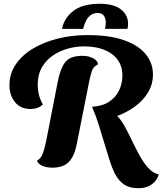

<svg xmlns="http://www.w3.org/2000/svg" viewBox="-20 -871 862 1018"><path d="M715 127Q669 127 639.5 108.5Q610 90 587 46Q574 19 560.5 -22.5Q547 -64 533 -112.5Q519 -161 503 -211Q487 -261 468 -305Q523 -308 558.5 -331.5Q594 -355 611.5 -392Q629 -429 629 -471Q629 -543 574 -584Q519 -625 424 -625Q382 -625 339 -613Q296 -601 260 -576.5Q224 -552 202 -513.5Q180 -475 180 -422Q180 -395 185.5 -371.5Q191 -348 207 -317Q194 -304 176.5 -298.5Q159 -293 143 -293Q89 -293 59.5 -329.5Q30 -366 30 -419Q30 -480 63.5 -529.5Q97 -579 155 -613.5Q213 -648 287 -666.5Q361 -685 443 -685Q563 -685 640 -657Q717 -629 754 -582Q791 -535 791 -477Q791 -425 765.5 -382Q740 -339 696.5 -307Q653 -275 601 -256Q622 -236 641.5 -200.5Q661 -165 680.5 -124Q700 -83 721 -45Q742 -7 766.5 20Q791 47 822 54Q812 87 784 107Q756 127 715 127ZM257 18Q229 18 205.5 8.5Q182 -1 176 -19Q196 -30 206 -55Q216 -80 225 -124L287 -442Q300 -508 326 -541.5Q352 -575 417 -575Q450 -575 473.5 -562.5Q497 -550 500 -530Q475 -519 467 -494.5Q459 -470 451 -430L387 -107Q375 -44 345.5 -13Q316 18 257 18ZM309 -718Q320 -776 369.5 -813.5Q419 -851 508 -851Q584 -851 621.5 -821Q659 -791 659 -746Q659 -733 656 -718H537Q539 -729 540 -736.5Q541 -744 541 -752Q541 -770 532 -786Q523 -802 498 -802Q474 -802 458.5 -789Q443 -776 434 -756.5Q425 -737 421 -718Z"/></svg>

Font: Sansita Swashed SemiBold
Style: Regular
Weight: 600
Designer: Pablo Cosgaya
Foundry: Omnibus-Type
Version: Version 1.003; ttfautohint (v1.8.3)